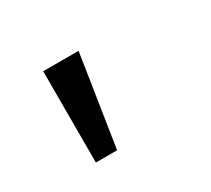

<svg xmlns="http://www.w3.org/2000/svg" viewBox="-65 -912 496 452"><g transform="rotate(-30 183.0 -686.0)"><path d="M85.4 -561.5V-809.6H181.6L143.1 -561.5Z"/></g></svg>

Font: Oswald Regular
Style: Regular
Weight: 400
Designer: Vernon Adams
Foundry: Vernon Adams
Version: 3.0; ttfautohint (v0.95) -l 8 -r 50 -G 200 -x 0 -w "G" -W -c